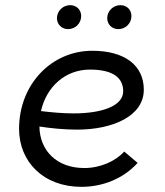

<svg xmlns="http://www.w3.org/2000/svg" viewBox="-20 -720 640 745"><path d="M296 5C379 5 459 -27 514 -88L462 -132C429 -95 370 -68 307 -68C200 -68 134 -136 133 -229C180 -222 230 -217 279 -217C415 -217 538 -268 538 -372C538 -467 463 -523 338 -523C180 -523 54 -393 54 -220C54 -92 149 5 296 5ZM244 -607C271 -607 295 -628 295 -658C295 -681 278 -700 252 -700C225 -700 201 -678 201 -649C201 -626 219 -607 244 -607ZM439 -607C466 -607 490 -628 490 -658C490 -681 473 -700 447 -700C420 -700 396 -678 396 -649C396 -626 414 -607 439 -607ZM139 -289C160 -383 233 -450 329 -450C420 -450 458 -417 458 -366C458 -310 379 -280 265 -280C224 -280 180 -284 139 -289Z"/></svg>

Font: Fixel Display 20240404
Style: Italic
Weight: 400
Italic angle: -10°
Designer: AlfaBravo + MacPaw
Foundry: Kyrylo Tkachov, Marchela Mozhyna, Serhii Makarenko, Maria Weinstein, Zakhar Kryvoshyya
Version: Version 1.211;Glyphs 3.2 (3225)